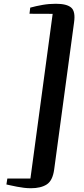

<svg xmlns="http://www.w3.org/2000/svg" viewBox="-20 -857 444 1019"><path d="M276.5 -837Q334.5 -837 358 -816.5Q381.5 -796 373 -737.5L267.5 42.5Q259.5 101.5 228.2 121.8Q197 142 144 142Q126.5 142 107.5 139.8Q88.5 137.5 70.5 134Q52.5 130.5 37.8 127.2Q23 124 14 122L19 90.5H141.5L259.5 -783.5L136.5 -784L140.5 -816.5Q171.5 -825 205.8 -831Q240 -837 276.5 -837Z"/></svg>

Font: Merriweather 96pt
Style: Bold Italic
Weight: 700
Italic angle: -7.8°
Version: Version 2.101